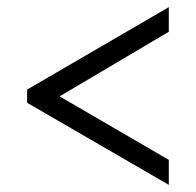

<svg xmlns="http://www.w3.org/2000/svg" viewBox="-20 -627 550 538"><path d="M453 -109V-179L147 -357L453 -538V-607L56 -376V-339Z"/></svg>

Font: Noto Serif Armenian SemiCondensed Medium
Style: Regular
Weight: 500
Width: 4
Designer: Monotype Design Team
Foundry: Monotype Imaging Inc.
Version: Version 2.008